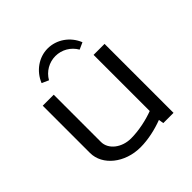

<svg xmlns="http://www.w3.org/2000/svg" viewBox="-195 -901 1063 1063"><g transform="rotate(-45 336.5 -369.5)"><path d="M454 -615 494 -633C467 -701 403 -745 333 -745C264 -745 201 -700 174 -633L214 -615C239 -659 285 -685 334 -685C383 -685 429 -659 454 -615ZM90 -170C90 -72.8 188.6 6 310 6C370.6 6 434.8 -8.9 489.2 -29.5L494 0H574V-540H488V-100.3C437.2 -81.1 369 -66 308 -66C235.1 -66 176 -112.6 176 -170V-540H90Z"/></g></svg>

Font: Resamitz
Style: Bold
Weight: 700
Designer: gluk
Foundry: gluk
Version: Version 0.047